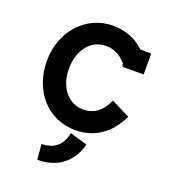

<svg xmlns="http://www.w3.org/2000/svg" viewBox="-135 -619 814 926"><g transform="rotate(20 272.5 -155.5)"><path d="M414.1 -353.5 405.8 -350.1Q391.6 -350.1 391.6 -365.2L405.3 -351.1Q378.4 -387.2 350.6 -402.8Q322.8 -418.5 287.1 -418.5Q260.7 -418.5 237.1 -407.5Q213.4 -396.5 195.6 -375.2Q177.7 -354 167.2 -323.5Q156.7 -293 156.7 -253.9Q156.7 -215.8 167.2 -186Q177.7 -156.2 195.8 -135.3Q213.9 -114.3 237.5 -103.3Q261.2 -92.3 287.1 -92.3Q326.7 -92.3 356.9 -113.3Q387.2 -134.3 409.2 -182.1Q422.9 -175.3 434.3 -169.4Q445.8 -163.6 457 -158Q468.3 -152.3 480 -146.5Q491.7 -140.6 504.9 -134.3Q471.2 -62 415 -23.9Q358.9 14.2 286.1 14.2Q233.4 14.2 189 -5.9Q144.5 -25.9 112.3 -61.5Q80.1 -97.2 62 -146.5Q43.9 -195.8 43.9 -253.9Q43.9 -312 62.7 -361.1Q81.5 -410.2 114.5 -446Q147.5 -481.9 191.9 -502Q236.3 -522 287.1 -522Q333 -522 374.8 -506.3Q416.5 -490.7 448.7 -458.5H504.9V-351.1H407.7L417.5 -355Q413.6 -352.1 411.1 -351.6Q412.1 -352.1 412.6 -352.5Q413.1 -353 414.1 -353.5ZM163.6 210.9 156.7 132.3Q208.5 130.9 236.1 105.2Q263.7 79.6 272 34.7L361.3 61Q351.6 97.7 333.5 125.7Q315.4 153.8 290 172.9Q264.6 191.9 232.7 201.4Q200.7 210.9 163.6 210.9Z"/></g></svg>

Font: Twentytwelve Slab
Style: TwentytwelveSlab
Weight: 700
Designer: Domenico Catapano
Version: Version 1.00 2012